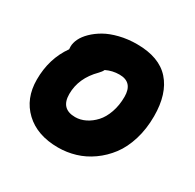

<svg xmlns="http://www.w3.org/2000/svg" viewBox="-140 -860 957 940"><g transform="rotate(30 338.5 -390.0)"><path d="M295.9 -74.2Q177.7 -74.2 108.9 -139.2Q40 -204.1 40 -311Q40 -429.7 103 -518.1Q102.1 -522.9 102.1 -533.2Q102.1 -554.2 113.3 -577.4Q124.5 -600.6 147.9 -623.5Q171.4 -646.5 203.4 -664.8Q235.4 -683.1 281.2 -694.6Q327.1 -706.1 378.9 -706.1Q504.9 -706.1 565.9 -637.2Q627 -568.4 627 -441.9Q627 -369.6 608.2 -308.6Q589.4 -247.6 557.1 -205.1Q524.9 -162.6 482.4 -132.6Q439.9 -102.5 392.6 -88.4Q345.2 -74.2 295.9 -74.2ZM212.9 -329.1Q212.9 -245.1 293.9 -245.1Q323.2 -245.1 351.3 -259Q379.4 -272.9 402.6 -298.1Q425.8 -323.2 439.9 -363.5Q454.1 -403.8 454.1 -452.1Q454.1 -534.2 378.9 -534.2Q339.4 -534.2 304.2 -517.1Q298.8 -504.9 285.2 -491.2Q212.9 -418.9 212.9 -329.1Z"/></g></svg>

Font: Shantell Sans Irregular Bouncy
Style: Regular
Weight: 800
Designer: Stephen Nixon, Anya Danilova, Shantell Martin
Foundry: Arrow Type
Version: Version 1.006;[9816181b4]